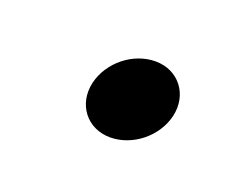

<svg xmlns="http://www.w3.org/2000/svg" viewBox="-36 -140 263 203"><g transform="rotate(20 96.0 -38.0)"><path d="M59 -40C53 -14 70 8 96 8C121 8 145 -11 151 -36C157 -62 140 -84 114 -84C89 -84 65 -65 59 -40Z"/></g></svg>

Font: Electronic
Style: BlkIt
Weight: 900
Version: Version 1.011